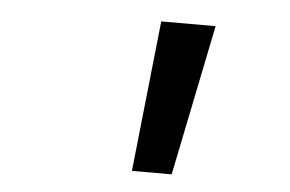

<svg xmlns="http://www.w3.org/2000/svg" viewBox="-36 -862 672 445"><g transform="rotate(5 300.0 -639.5)"><path d="M322.5 -815H449L377.5 -464H285Z"/></g></svg>

Font: JuliaMono Light
Style: Italic
Weight: 300
Italic angle: -9°
Monospace: yes
Designer: cormullion
Foundry: corm
Version: Version 0.054; ttfautohint (v1.8.4)